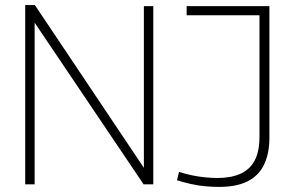

<svg xmlns="http://www.w3.org/2000/svg" viewBox="-20 -724 1143 754"><path d="M79 0V-704H117L545 -65V-700H582V0H544L116 -635V0ZM675 -16 683 -49Q708 -41 734 -35.5Q760 -30 786.5 -27.5Q813 -25 834 -25Q887 -25 924 -41.5Q961 -58 980 -93.5Q999 -129 999 -188V-664H713V-700H1038V-184Q1038 -121 1017 -77.5Q996 -34 952.5 -12Q909 10 841 10Q816 10 787 7.5Q758 5 729.5 -1.5Q701 -8 675 -16Z"/></svg>

Font: Georama ExtraCondensed Thin ExtraLight
Style: Regular
Weight: 250
Version: Version 1.001